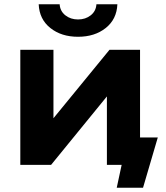

<svg xmlns="http://www.w3.org/2000/svg" viewBox="-20 -771 777 898"><path d="M526 107 549 0H480V-320L219 0H75V-538H230V-218L492 -538H635V-128H718L649 107ZM345 -599Q267 -599 215.5 -640Q164 -681 161 -751H259Q261 -719 285.5 -699.5Q310 -680 345 -680Q380 -680 404.5 -699.5Q429 -719 431 -751H529Q526 -681 474.5 -640Q423 -599 345 -599Z"/></svg>

Font: Montserrat
Style: Bold
Weight: 700
Designer: Julieta Ulanovsky
Foundry: Julieta Ulanovsky
Version: Version 9.000; ttfautohint (v1.8.4.7-5d5b)